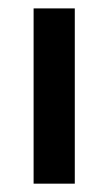

<svg xmlns="http://www.w3.org/2000/svg" viewBox="-20 -440 261 460"><path d="M60.5 0Q85.9 0 159.2 0Q159.2 -105.5 159.2 -419.9Q134.8 -419.9 60.5 -419.9Q60.5 -407.2 60.5 -367.2Q60.5 -275.4 60.5 0Z"/></svg>

Font: TextaAlt
Style: Bold
Weight: 400
Designer: Daniel Hernandez & Miguel Hernandez
Version: Version 1.005;com.myfonts.easy.latinotype.texta.alt-bold.wfk